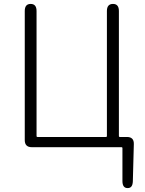

<svg xmlns="http://www.w3.org/2000/svg" viewBox="-20 -749 737 977"><path d="M629 208Q603 208 603 172V5Q603 0 598 0H142Q106 0 106 -36V-693Q106 -729 136 -729Q166 -729 166 -693V-57Q166 -52 171 -52H519Q524 -52 524 -57V-693Q524 -729 555 -729Q585 -729 585 -693V-57Q585 -52 590 -52H626Q662 -52 661 -16L656 173Q655 209 629 208Z"/></svg>

Font: Resource Han Rounded KR Light
Style: Regular
Weight: 300
Designer: Cyano Hao (round all glyphs); Ryoko NISHIZUKA 西塚涼子 (kana, bopomofo & ideographs); Paul D. Hunt (Latin, Greek & Cyrillic)
Foundry: Cyano Hao
Version: 0.990